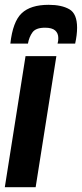

<svg xmlns="http://www.w3.org/2000/svg" viewBox="-31 -777 340 797"><path d="M117 0H-11L75 -544H203ZM171 -757Q225 -757 257 -738.5Q289 -720 289 -662Q289 -632 281 -596H208Q210 -603 210.5 -608Q211 -613 211 -619Q211 -639 198 -650.5Q185 -662 156 -662Q118 -662 104 -643Q90 -624 85 -596H12Q22 -687 59 -722Q96 -757 171 -757Z"/></svg>

Font: Georama Condensed
Style: Bold Italic
Weight: 700
Width: 3
Italic angle: -9°
Designer: Jean-Baptiste Levee
Foundry: Production Type
Version: Version 1.000